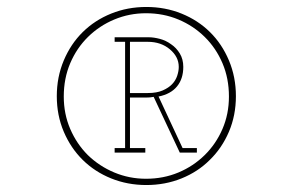

<svg xmlns="http://www.w3.org/2000/svg" viewBox="-20 -648 841 551"><path d="M582 -189Q548 -155 501 -136Q454 -117 400 -117Q346 -117 299 -136Q252 -155 217.5 -189Q183 -223 163 -270Q143 -317 143 -372Q143 -427 163 -474.5Q183 -522 217.5 -556Q252 -590 299 -609Q346 -628 400 -628Q454 -628 501 -609Q548 -590 582.5 -556Q617 -522 637 -474.5Q657 -427 657 -372Q657 -317 637 -270Q617 -223 582 -189ZM232 -203Q265 -171 308 -153Q351 -135 399 -135Q449 -135 492 -153Q535 -171 567.5 -203Q600 -235 618.5 -278Q637 -321 637 -371Q637 -423 618.5 -466.5Q600 -510 567.5 -542Q535 -574 492 -592Q449 -610 399 -610Q351 -610 308 -592Q265 -574 232.5 -542Q200 -510 181.5 -466.5Q163 -423 163 -371Q163 -321 181.5 -278Q200 -235 232 -203ZM397 -210H309V-223H339V-528H309V-541H408Q421 -541 438.5 -536.5Q456 -532 471 -521Q486 -511 496 -494.5Q506 -478 506 -456Q506 -422 488 -400Q470 -378 435 -371L504 -223H545V-210H496L421 -370Q416 -369 410.5 -368.5Q405 -368 398 -368H353V-223H397ZM353 -528V-381H404Q430 -381 447 -388.5Q464 -396 474 -406.5Q484 -417 488.5 -430.5Q493 -444 493 -456Q493 -485 467.5 -506.5Q442 -528 404 -528Z"/></svg>

Font: Josefin Slab Light
Style: Regular
Weight: 300
Designer: Santiago Orozco
Foundry: Typemade
Version: Version 2.000